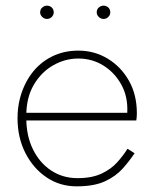

<svg xmlns="http://www.w3.org/2000/svg" viewBox="-20 -649 555 679"><path d="M62 -223H462Q463 -229 463.5 -235.5Q464 -242 464 -248Q464 -314 436 -363.5Q408 -413 361 -441.5Q314 -470 257 -470Q205 -470 162.5 -448.5Q120 -427 91.5 -388.5Q63 -350 50 -299Q46 -283 44 -266Q42 -249 42 -231Q42 -162 70 -107.5Q98 -53 145 -21.5Q192 10 251 10Q313 10 351.5 -8Q390 -26 414 -53Q438 -80 456 -107L431 -123Q416 -99 394.5 -75Q373 -51 339 -35Q305 -19 254 -19Q202 -19 161 -46Q120 -73 96.5 -121Q73 -169 73 -231V-240Q73 -304 99.5 -349Q126 -394 168 -418Q210 -442 257 -442Q306 -442 346 -417Q386 -392 409.5 -349Q433 -306 430 -250H62ZM322 -605Q322 -596 329.5 -589Q337 -582 346 -582Q356 -582 363 -589Q370 -596 370 -605Q370 -616 363 -622.5Q356 -629 346 -629Q337 -629 329.5 -622.5Q322 -616 322 -605ZM122 -605Q122 -596 129.5 -589Q137 -582 146 -582Q156 -582 163 -589Q170 -596 170 -605Q170 -616 163 -622.5Q156 -629 146 -629Q137 -629 129.5 -622.5Q122 -616 122 -605Z"/></svg>

Font: Jost ExtraLight
Style: Regular
Weight: 250
Version: Version 3.710